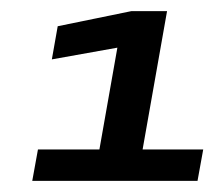

<svg xmlns="http://www.w3.org/2000/svg" viewBox="-20 -699 391 344"><path d="M37.8 -375H333.9L344.1 -431.2H235.5L279.3 -679H215.1L83.4 -652L72.9 -592.6L190.3 -613.6L158.1 -431.2H48Z"/></svg>

Font: Anybody Thin
Style: Italic
Weight: 100
Italic angle: -10°
Designer: Tyler Finck
Foundry: Etcetera Type Company
Version: Version 1.114;gftools[0.9.25]